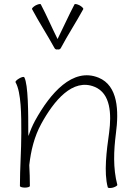

<svg xmlns="http://www.w3.org/2000/svg" viewBox="-20 -934 649 964"><path d="M285 -692C320 -758 362 -822 398 -888C400 -892 392 -900 380 -907C368 -913 356 -916 354 -912C324 -855 298 -796 269 -738C240 -796 215 -855 185 -912C183 -916 171 -913 159 -907C147 -900 139 -892 141 -888C176 -822 218 -758 254 -692C257 -687 263 -684 269 -686C276 -684 282 -687 285 -692ZM58 -521C87 -470 87 -354 87 -267C87 -178 80 -89 80 0C80 4 91 8 105 8C119 8 130 4 130 0C130 -35 129 -70 127 -105C135 -177 152 -248 187 -312C251 -429 345 -543 455 -498C536 -465 540 -361 528 -269C515 -177 501 -68 521 6C522 11 534 11 547 8C560 4 570 -2 569 -6C547 -90 551 -178 562 -264C577 -377 573 -504 475 -544C345 -597 232 -466 156 -328C143 -304 132 -278 123 -251C123 -256 122 -261 122 -267C122 -362 122 -510 102 -546C99 -550 88 -547 76 -540C64 -533 56 -525 58 -521Z"/></svg>

Font: Nupuram Thin
Style: Regular
Weight: 100
Designer: Santhosh Thottingal (santhosh.thottingal@gmail.com)
Foundry: SMC
Version: Version 1.000